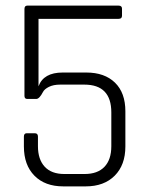

<svg xmlns="http://www.w3.org/2000/svg" viewBox="-20 -663 522 683"><path d="M280 -362H194Q170 -362 154 -354Q138 -346 133 -336Q120 -311 109 -311H77Q67 -311 67 -322V-631Q67 -643 77 -643H402Q414 -643 414 -632V-607Q414 -596 402 -596H117V-356Q135 -405 203 -405H287Q352 -405 389 -369Q426 -333 426 -267V-142Q426 -76 388 -38Q350 0 285 0H205Q140 0 102.5 -38Q65 -76 65 -142V-177Q65 -189 75 -189H104Q115 -189 115 -177V-143Q115 -96 139 -70Q163 -44 209 -44H281Q327 -44 351.5 -69.5Q376 -95 376 -143V-263Q376 -362 280 -362Z"/></svg>

Font: Rajdhani
Style: Regular
Weight: 400
Designer: Satya Rajpurohit, Jyotish Sonowal
Foundry: Indian Type Foundry
Version: Version 1.201 February 1, 2022